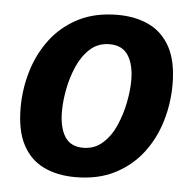

<svg xmlns="http://www.w3.org/2000/svg" viewBox="-45 -591 651 648"><g transform="rotate(5 280.5 -267.0)"><path d="M329 -546Q389 -546 435 -524Q481 -502 507 -454Q533 -406 533 -327Q533 -264 515 -203.5Q497 -143 460 -94.5Q423 -46 366.5 -17Q310 12 233 12Q172 12 126 -10Q80 -32 54.5 -80Q29 -128 29 -206Q29 -269 47 -329.5Q65 -390 102 -439Q139 -488 195.5 -517Q252 -546 329 -546ZM310 -445Q271 -445 244 -420.5Q217 -396 200.5 -358Q184 -320 176.5 -279.5Q169 -239 169 -206Q169 -151 188.5 -120Q208 -89 251 -89Q289 -89 316.5 -113.5Q344 -138 360.5 -176Q377 -214 385 -255Q393 -296 393 -329Q393 -383 373 -414Q353 -445 310 -445Z"/></g></svg>

Font: Bitter
Style: Bold Italic
Weight: 700
Italic angle: -9°
Designer: Sol Matas, and Bitter project Authors
Foundry: Sol Matas
Version: Version 2.001